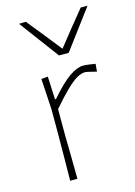

<svg xmlns="http://www.w3.org/2000/svg" viewBox="-117 -834 633 897"><g transform="rotate(-15 199.0 -385.5)"><path d="M108 0Q109 -56.5 109.2 -108.5Q109.5 -160.5 110 -221V-342Q108 -378.5 105.8 -416.8Q103.5 -455 101 -494L133 -497L138 -386H143Q198.5 -450.5 237.5 -477.2Q276.5 -504 305 -504Q313.5 -504 332 -501.8Q350.5 -499.5 364 -497L361 -460Q342.5 -464.5 327 -468.2Q311.5 -472 306 -472Q288.5 -472 267 -460Q245.5 -448 215 -418.8Q184.5 -389.5 140 -338V-221Q141 -160.5 141.8 -108.5Q142.5 -56.5 143 0ZM209 -579Q174 -625.5 138.5 -673.8Q103 -722 67 -770L100 -771Q134 -729 167.2 -687.8Q200.5 -646.5 233 -605Q265 -645.5 298 -686.5Q331 -727.5 365 -769H398Q362 -721 326.8 -673.8Q291.5 -626.5 256 -579Z"/></g></svg>

Font: Commissioner Loud Thin
Style: Regular
Weight: 100
Designer: Kostas Bartsokas
Foundry: Kostas Bartsokas
Version: Version 1.000; ttfautohint (v1.8.3)